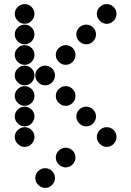

<svg xmlns="http://www.w3.org/2000/svg" viewBox="-20 -718 640 936"><path d="M52 -650Q52 -631 66.5 -616.5Q81 -602 100 -602Q120 -602 134 -616.5Q148 -631 148 -650Q148 -670 134 -684Q120 -698 100 -698Q81 -698 66.5 -684Q52 -670 52 -650ZM452 -650Q452 -631 466.5 -616.5Q481 -602 500 -602Q520 -602 534 -616.5Q548 -631 548 -650Q548 -670 534 -684Q520 -698 500 -698Q481 -698 466.5 -684Q452 -670 452 -650ZM52 -550Q52 -531 66.5 -516.5Q81 -502 100 -502Q120 -502 134 -516.5Q148 -531 148 -550Q148 -570 134 -584Q120 -598 100 -598Q81 -598 66.5 -584Q52 -570 52 -550ZM352 -550Q352 -531 366.5 -516.5Q381 -502 400 -502Q420 -502 434 -516.5Q448 -531 448 -550Q448 -570 434 -584Q420 -598 400 -598Q381 -598 366.5 -584Q352 -570 352 -550ZM52 -450Q52 -431 66.5 -416.5Q81 -402 100 -402Q120 -402 134 -416.5Q148 -431 148 -450Q148 -470 134 -484Q120 -498 100 -498Q81 -498 66.5 -484Q52 -470 52 -450ZM252 -450Q252 -431 266.5 -416.5Q281 -402 300 -402Q320 -402 334 -416.5Q348 -431 348 -450Q348 -470 334 -484Q320 -498 300 -498Q281 -498 266.5 -484Q252 -470 252 -450ZM52 -350Q52 -331 66.5 -316.5Q81 -302 100 -302Q120 -302 134 -316.5Q148 -331 148 -350Q148 -370 134 -384Q120 -398 100 -398Q81 -398 66.5 -384Q52 -370 52 -350ZM152 -350Q152 -331 166.5 -316.5Q181 -302 200 -302Q220 -302 234 -316.5Q248 -331 248 -350Q248 -370 234 -384Q220 -398 200 -398Q181 -398 166.5 -384Q152 -370 152 -350ZM52 -250Q52 -231 66.5 -216.5Q81 -202 100 -202Q120 -202 134 -216.5Q148 -231 148 -250Q148 -270 134 -284Q120 -298 100 -298Q81 -298 66.5 -284Q52 -270 52 -250ZM252 -250Q252 -231 266.5 -216.5Q281 -202 300 -202Q320 -202 334 -216.5Q348 -231 348 -250Q348 -270 334 -284Q320 -298 300 -298Q281 -298 266.5 -284Q252 -270 252 -250ZM52 -150Q52 -131 66.5 -116.5Q81 -102 100 -102Q120 -102 134 -116.5Q148 -131 148 -150Q148 -170 134 -184Q120 -198 100 -198Q81 -198 66.5 -184Q52 -170 52 -150ZM352 -150Q352 -131 366.5 -116.5Q381 -102 400 -102Q420 -102 434 -116.5Q448 -131 448 -150Q448 -170 434 -184Q420 -198 400 -198Q381 -198 366.5 -184Q352 -170 352 -150ZM52 -50Q52 -31 66.5 -16.5Q81 -2 100 -2Q120 -2 134 -16.5Q148 -31 148 -50Q148 -70 134 -84Q120 -98 100 -98Q81 -98 66.5 -84Q52 -70 52 -50ZM452 -50Q452 -31 466.5 -16.5Q481 -2 500 -2Q520 -2 534 -16.5Q548 -31 548 -50Q548 -70 534 -84Q520 -98 500 -98Q481 -98 466.5 -84Q452 -70 452 -50ZM252 50Q252 69 266.5 83.5Q281 98 300 98Q320 98 334 83.5Q348 69 348 50Q348 30 334 16Q320 2 300 2Q281 2 266.5 16Q252 30 252 50ZM152 150Q152 169 166.5 183.5Q181 198 200 198Q220 198 234 183.5Q248 169 248 150Q248 130 234 116Q220 102 200 102Q181 102 166.5 116Q152 130 152 150Z"/></svg>

Font: Matrix Sans Print
Style: Regular
Weight: 400
Designer: Brad Neil
Version: Version 1.100